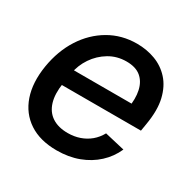

<svg xmlns="http://www.w3.org/2000/svg" viewBox="-132 -679 809 816"><g transform="rotate(30 272.5 -271.0)"><path d="M245.6 11.2Q164.1 11.2 110.1 -24.4Q56.2 -60.1 34.2 -124Q12.2 -188 25.9 -273.4Q39.6 -356.4 79.8 -419.2Q120.1 -481.9 180.9 -517.3Q241.7 -552.7 316.4 -552.7Q363.8 -552.7 405.8 -537.1Q447.8 -521.5 478 -488.3Q508.3 -455.1 520.8 -402.8Q533.2 -350.6 520.5 -276.4L514.6 -240.7H80.6L93.8 -320.3H473.6L419.4 -295.9Q428.2 -346.7 419.9 -384.5Q411.6 -422.4 386 -443.6Q360.4 -464.8 315.4 -464.8Q268.6 -464.8 230.7 -442.1Q192.9 -419.4 168.2 -382.8Q143.6 -346.2 136.2 -303.2L127.4 -249Q118.7 -193.4 130.4 -154.8Q142.1 -116.2 172.6 -96.2Q203.1 -76.2 249.5 -76.2Q281.2 -76.2 308.3 -85.7Q335.4 -95.2 356.7 -113Q377.9 -130.9 392.1 -156.7L490.2 -133.8Q470.7 -89.8 435.5 -57.4Q400.4 -24.9 352.3 -6.8Q304.2 11.2 245.6 11.2Z"/></g></svg>

Font: Inter Tight Medium
Style: Italic
Weight: 500
Italic angle: -9.39999°
Designer: Rasmus Andersson
Foundry: rsms
Version: Version 3.004